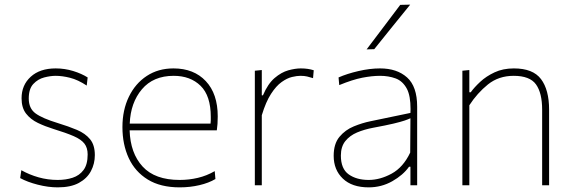

<svg xmlns="http://www.w3.org/2000/svg" viewBox="-20 -799 2478 828"><path d="M229 9Q188 9 143 -2.5Q98 -14 67 -31L72 -65Q106.5 -45.5 146.5 -34.2Q186.5 -23 229 -23Q264 -23 293.2 -32.5Q322.5 -42 340.2 -65.8Q358 -89.5 358 -133Q358 -161.5 344.2 -179.5Q330.5 -197.5 298 -211.8Q265.5 -226 210 -243Q174.5 -254 143.2 -269Q112 -284 92.5 -309Q73 -334 73 -375Q73 -432 112.5 -468Q152 -504 220 -504Q259 -504 295.5 -492.8Q332 -481.5 358 -465L354 -430Q316 -455 282.2 -463.5Q248.5 -472 220 -472Q197.5 -472 170.5 -465Q143.5 -458 123.8 -437Q104 -416 104 -374Q104 -331.5 133.2 -310Q162.5 -288.5 230 -268Q276 -254 312 -238.8Q348 -223.5 368.5 -198.5Q389 -173.5 389 -130Q389 -93 372.2 -61.2Q355.5 -29.5 320.2 -10.2Q285 9 229 9Z M755 9Q672 9 617.2 -24.8Q562.5 -58.5 535.2 -117.2Q508 -176 508 -251Q508 -324.5 535.8 -381.8Q563.5 -439 613 -471.5Q662.5 -504 728 -504Q816 -504 867.5 -449.2Q919 -394.5 919 -297Q919 -262.5 915 -237H539Q542 -138.5 595 -80.8Q648 -23 755 -23Q795 -23 833.2 -32Q871.5 -41 906 -61L909 -27Q880.5 -10 840 -0.5Q799.5 9 755 9ZM729 -472Q641 -472 592 -414Q543 -356 539.5 -266H888Q889 -273.5 889 -281Q889 -288 889 -295Q889 -386 845 -429Q801 -472 729 -472Z M1079 0V-494L1109 -497V-388H1114Q1135 -437.5 1164.2 -462.5Q1193.5 -487.5 1223.5 -495.8Q1253.5 -504 1277 -504Q1293 -504 1306.8 -502Q1320.5 -500 1333 -496L1330 -462Q1316 -466.5 1304.2 -469.2Q1292.5 -472 1275 -472Q1260.5 -472 1239.2 -467Q1218 -462 1194.5 -445.2Q1171 -428.5 1148.8 -394.2Q1126.5 -360 1109 -302V0Z M1570 9Q1498 9 1458.5 -28.8Q1419 -66.5 1419 -127Q1419 -179 1444 -209Q1469 -239 1505.8 -254Q1542.5 -269 1577 -276L1750 -312Q1750.5 -320.5 1750.5 -328.5Q1750.5 -385.5 1735 -415.5Q1717 -449.5 1686.2 -460.8Q1655.5 -472 1619 -472Q1584.5 -472 1542.2 -463.8Q1500 -455.5 1443 -432L1440 -465Q1476 -481 1525.5 -492.5Q1575 -504 1619 -504Q1692 -504 1735.5 -465Q1779 -426 1779 -339V0H1750V-80H1744Q1718.5 -44 1671.8 -17.5Q1625 9 1570 9ZM1570 -23Q1619 -23 1669 -50.2Q1719 -77.5 1749 -141L1750 -289Q1740.5 -284.5 1724.5 -279Q1708.5 -273.5 1677 -266Q1645.5 -258.5 1589 -248Q1551.5 -241 1520 -227.8Q1488.5 -214.5 1469.2 -190.5Q1450 -166.5 1450 -128Q1450 -71 1483.8 -47Q1517.5 -23 1570 -23ZM1561 -586Q1597.5 -634 1634 -682.5Q1670.5 -731 1706 -778L1749 -779Q1709.5 -730.5 1671 -682.8Q1632.5 -635 1594 -587Z M1974 0V-494L2004 -497V-401H2010Q2025 -422 2050.8 -446Q2076.5 -470 2112.8 -487Q2149 -504 2196 -504Q2278.5 -504 2313.2 -457.8Q2348 -411.5 2348 -326V0H2318V-326Q2318 -398 2291.5 -435Q2265 -472 2195 -472Q2130.5 -472 2084.2 -434.8Q2038 -397.5 2004 -345V0Z"/></svg>

Font: Heraclito Thin
Style: Regular
Weight: 100
Designer: Kostas Bartsokas (font) & Cristiano Sobral (main changes)
Foundry: Kostas Bartsokas (font) & Cristiano Sobral (main changes)
Version: Version 1.00;July 8, 2020;FontCreator 13.0.0.2655 64-bit